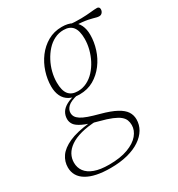

<svg xmlns="http://www.w3.org/2000/svg" viewBox="-240 -575 871 940"><g transform="rotate(-30 195.0 -105.0)"><path d="M435 -417.5Q427.5 -417.5 420 -419.5Q412.5 -421.5 402.5 -424.2Q392.5 -427 378.8 -429.8Q365 -432.5 345.5 -434.5Q326 -436.5 298.5 -437L274 -456.5Q321 -452 353.2 -452.8Q385.5 -453.5 407.5 -456Q429.5 -458.5 445 -458.5Q450.5 -458.5 454.5 -455Q458.5 -451.5 458.5 -444Q458.5 -438.5 456.8 -433.8Q455 -429 451.8 -425.2Q448.5 -421.5 444.5 -419.5Q440.5 -417.5 435 -417.5ZM161.5 -152Q188.5 -152 212.5 -164Q236.5 -176 255.8 -197Q275 -218 288.8 -244.5Q302.5 -271 310 -300.2Q317.5 -329.5 317.5 -358Q317.5 -404 300.5 -425.5Q283.5 -447 248.5 -447Q221 -447 197 -435Q173 -423 154 -402Q135 -381 121 -354.5Q107 -328 99.5 -298.8Q92 -269.5 92 -240.5Q92 -195 109 -173.5Q126 -152 161.5 -152ZM249 -464.5Q284 -464.5 306.5 -451.8Q329 -439 340 -416Q351 -393 351 -361Q351 -321.5 338.2 -281.2Q325.5 -241 300.5 -207.8Q275.5 -174.5 240.5 -154.2Q205.5 -134 160.5 -134Q126 -134 103.2 -146.8Q80.5 -159.5 69.5 -182.8Q58.5 -206 58.5 -237.5Q58.5 -277.5 71.5 -317.8Q84.5 -358 109.2 -391Q134 -424 169.2 -444.2Q204.5 -464.5 249 -464.5ZM112 254Q68 254 34.5 247Q1 240 -22.2 226.2Q-45.5 212.5 -57.2 192.5Q-69 172.5 -69 147Q-69 113.5 -49.8 85.8Q-30.5 58 13 38.2Q56.5 18.5 130.5 10.5L158 11.5L170.5 19Q116.5 21 78.2 31.2Q40 41.5 15.8 58.2Q-8.5 75 -20 96.2Q-31.5 117.5 -31.5 141.5Q-31.5 170 -15.8 191.2Q0 212.5 32 224.2Q64 236 113.5 236Q177.5 236 220.2 220Q263 204 284.5 178.2Q306 152.5 306 123Q306 107.5 301 94.5Q296 81.5 282.5 70.2Q269 59 243.2 48.2Q217.5 37.5 176.5 27Q121.5 12.5 93.5 -1Q65.5 -14.5 55.8 -28.8Q46 -43 46 -60Q46 -80 55.8 -96.8Q65.5 -113.5 88 -126Q110.5 -138.5 147.5 -145.5L151.5 -138Q107.5 -128 91.5 -112.2Q75.5 -96.5 75.5 -78Q75.5 -65.5 81.5 -55.8Q87.5 -46 101.2 -37Q115 -28 139 -19.5Q163 -11 199 -1.5Q253 13 283.8 29.8Q314.5 46.5 327.2 66.2Q340 86 340 110.5Q340 140.5 324.8 166.5Q309.5 192.5 280.2 212.2Q251 232 208.5 243Q166 254 112 254Z"/></g></svg>

Font: Newsreader ExtraLight
Style: Italic
Weight: 250
Italic angle: -17°
Designer: Hugues Gentile
Foundry: Production Type
Version: Version 1.003